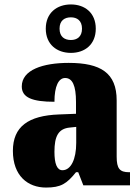

<svg xmlns="http://www.w3.org/2000/svg" viewBox="-20 -834 628 864"><path d="M299 -596C362 -596 411 -634 411 -705C411 -776 362 -814 299 -814C236 -814 186 -776 186 -705C186 -634 236 -596 299 -596ZM299 -654C271 -654 248 -668 248 -705C248 -742 271 -756 299 -756C326 -756 349 -742 349 -705C349 -668 326 -654 299 -654ZM187 10C254 10 280 -7 322 -59H332L355 0H565V-59H561C519 -59 505 -75 505 -129V-382C505 -506 433 -551 289 -551C174 -551 78 -520 78 -445C78 -395 125 -376 225 -376C225 -447 244 -483 273 -483C306 -483 322 -449 322 -375V-322L246 -319C107 -314 38 -264 38 -155C38 -43 105 10 187 10ZM261 -68C236 -68 225 -98 225 -151C225 -220 242 -255 294 -260L323 -263V-191C323 -117 299 -68 261 -68Z"/></svg>

Font: Noto Serif Sinhala SemiCondensed Black
Style: Regular
Weight: 900
Width: 4
Designer: Jelle Bosma - Monotype Design Team
Foundry: Monotype Imaging Inc.
Version: Version 2.007